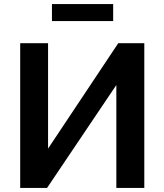

<svg xmlns="http://www.w3.org/2000/svg" viewBox="-20 -922 807 942"><path d="M234.9 -818.8V-901.9H535.2V-818.8ZM79.1 0V-710H215.8V-192.9L560.1 -710H688V0H550.8V-504.9L210.9 0Z"/></svg>

Font: Rawline
Style: Bold
Weight: 700
Designer: Matt McInerney, Pablo Impallari, Rodrigo Fuenzalida
Foundry: Matt McInerney, Pablo Impallari, Rodrigo Fuenzalida
Version: Version 4.020;PS 004.020;hotconv 1.0.88;makeotf.lib2.5.64775